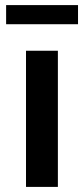

<svg xmlns="http://www.w3.org/2000/svg" viewBox="-20 -733 329 753"><path d="M82 -534H207V0H82ZM4 -713H286V-638H4Z"/></svg>

Font: mBank SemiBold
Style: Regular
Weight: 600
Designer: Julieta Ulanovsky
Foundry: Julieta Ulanovsky
Version: Version 7.200